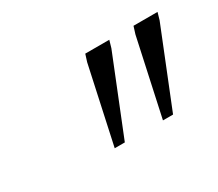

<svg xmlns="http://www.w3.org/2000/svg" viewBox="-57 -790 495 436"><g transform="rotate(-30 191.0 -572.0)"><path d="M142.5 -463 186 -663.5 192 -682.5H255L249.5 -663.5L169 -463ZM269 -463 312.5 -663.5 318.5 -682.5H381.5L376 -663.5L295.5 -463Z"/></g></svg>

Font: Newsreader Light
Style: Italic
Weight: 300
Italic angle: -17°
Designer: Hugues Gentile
Foundry: Production Type
Version: Version 1.003